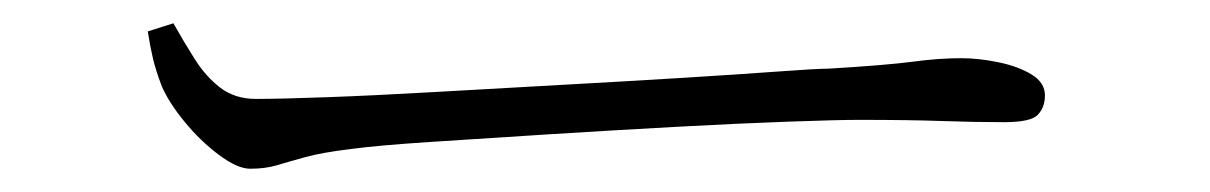

<svg xmlns="http://www.w3.org/2000/svg" viewBox="-20 -428 1040 165"><path d="M195 -283Q184 -283 168 -295Q152 -307 138.5 -323.5Q125 -340 119 -354Q114 -367 111.5 -377.5Q109 -388 107 -401L129 -408Q138 -392 147.5 -377Q157 -362 169.5 -352.5Q182 -343 200 -343Q221 -343 262 -344.5Q303 -346 355 -349Q407 -352 461.5 -355Q516 -358 565 -361Q614 -364 648 -366.5Q682 -369 692 -369Q742 -372 764.5 -375Q787 -378 806 -378Q821 -378 838 -374.5Q855 -371 866.5 -364Q878 -357 878 -346Q878 -336 872 -329.5Q866 -323 843 -323Q818 -323 789.5 -324Q761 -325 718 -325Q701 -325 658.5 -323.5Q616 -322 561 -319Q506 -316 450.5 -312.5Q395 -309 349.5 -306Q304 -303 282 -300Q257 -297 242.5 -293Q228 -289 218 -286Q208 -283 195 -283Z"/></svg>

Font: Noto Serif SC ExtraLight
Style: Regular
Weight: 200
Designer: Ryoko NISHIZUKA 西塚涼子 (kana & ideographs); Frank Grießhammer (Latin, Greek & Cyrillic); Wenlong ZHANG 张文龙 (bopomofo); San
Foundry: Adobe
Version: Version 2.002-H1;hotconv 1.1.0;makeotfexe 2.6.0